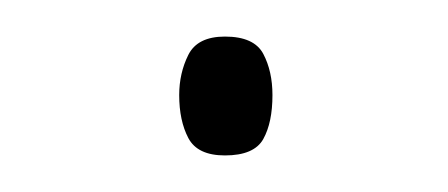

<svg xmlns="http://www.w3.org/2000/svg" viewBox="-20 -78 245 105"><path d="M78 -26Q78 -38 83 -48Q88 -58 103 -58Q119 -58 124 -48.5Q129 -39 129 -26Q129 -11 124 -2Q119 7 103 7Q88 7 83 -2.5Q78 -12 78 -26Z"/></svg>

Font: Noto Sans Thai SemCond Thin
Style: Regular
Weight: 100
Width: 4
Designer: Monotype Design Team
Foundry: Monotype Imaging Inc.
Version: Version 2.002; ttfautohint (v1.8.4.7-5d5b)